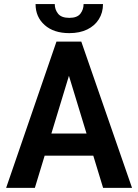

<svg xmlns="http://www.w3.org/2000/svg" viewBox="-20 -913 670 933"><path d="M332 -600.6 149.4 0H9.8L254.4 -710.9H342.8ZM481 0 297.9 -600.6 286.1 -710.9H375L621.6 0ZM478.5 -264.2V-156.7H125V-264.2ZM386.2 -893.1H480.5Q480.5 -851.6 460.4 -819.6Q440.4 -787.6 403.8 -769.8Q367.2 -752 316.9 -752Q241.2 -752 197 -791.3Q152.8 -830.6 152.8 -893.1H246.1Q246.1 -866.7 262.2 -846.4Q278.3 -826.2 316.9 -826.2Q355 -826.2 370.6 -846.4Q386.2 -866.7 386.2 -893.1Z"/></svg>

Font: Roboto SemiCondensed SemiBold
Style: Regular
Weight: 600
Width: 4
Designer: Christian Robertson
Foundry: Google
Version: Version 3.009; 2024